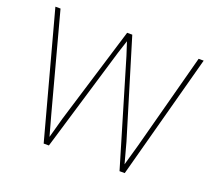

<svg xmlns="http://www.w3.org/2000/svg" viewBox="-120 -870 1146 1029"><g transform="rotate(20 453.0 -355.5)"><path d="M875.5 -710.9 684.1 0H654.8H654.3L478 -592.8L453.6 -668L429.2 -592.8L251.5 0H226.6H221.7L29.8 -710.9H59.1L206.5 -161.1L238.8 -44.4L271 -161.1L439 -710.9H467.3H468.3L635.3 -161.1L667 -43.9L700.2 -161.1L846.7 -710.9Z"/></g></svg>

Font: Heebo Thin
Style: Regular
Weight: 250
Designer: Oded Ezer
Foundry: Meir Sadan
Version: Version 2.001; ttfautohint (v1.5.14-ce02) -l 8 -r 50 -G 200 